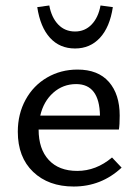

<svg xmlns="http://www.w3.org/2000/svg" viewBox="-20 -676 508 701"><path d="M116 -650 160 -656Q168 -612 192.5 -586.5Q217 -561 254 -561Q290 -561 314.5 -586.5Q339 -612 347 -656L392 -650Q381 -577 345 -538Q309 -499 254 -499Q198 -499 162.5 -538Q127 -577 116 -650ZM424 -64Q350 5 249 5Q157 5 101 -48.5Q45 -102 45 -195Q45 -260 73.5 -312Q102 -364 152 -393Q202 -422 263 -422Q338 -422 377.5 -377Q417 -332 417 -254Q417 -219 414 -203H121Q121 -132 158 -92Q195 -52 262 -52Q331 -52 389 -101ZM127 -254H345Q343 -369 258 -369Q210 -369 174.5 -337.5Q139 -306 127 -254Z"/></svg>

Font: Ysabeau Infant Medium
Style: Regular
Weight: 500
Designer: Christian Thalmann (Catharsis Fonts)
Version: Version 0.003